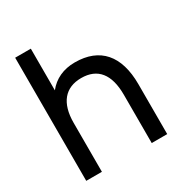

<svg xmlns="http://www.w3.org/2000/svg" viewBox="-171 -868 949 998"><g transform="rotate(-30 303.0 -369.5)"><path d="M60 0H154V-294C154 -412 207 -476 304 -476C402 -476 453 -413 453 -290V0H546V-300C546 -471 466 -563 316 -563C247 -563 192 -537 154 -489V-739H60Z"/></g></svg>

Font: Involve Medium
Style: Regular
Weight: 500
Designer: Stefan Peev
Foundry: Context Ltd.
Version: Version 1.001